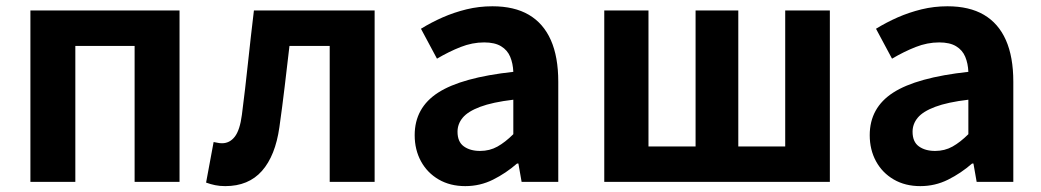

<svg xmlns="http://www.w3.org/2000/svg" viewBox="-20 -594 3400 627"><path d="M79.3 0V-559.8H566.3V0H419.6V-444.1H226V0Z M715.5 13.8Q697.3 13.8 682.6 10.7Q668 7.7 653 2.3L677.6 -130.2Q684.1 -129.2 690.7 -127.7Q697.3 -126.2 705 -126.2Q730.2 -126.2 746.8 -147.7Q763.4 -169.2 769.9 -218.9Q780.9 -303.9 789.9 -389.5Q799 -475 809.2 -559.8H1203.4V0H1056.7V-444.1H925.3Q917.7 -377.8 909.7 -311.5Q901.8 -245.1 892.4 -178.6Q879.2 -85.4 835.4 -35.8Q791.5 13.8 715.5 13.8Z M1499.4 13.8Q1449.9 13.8 1412.6 -7.9Q1375.4 -29.5 1354.8 -67.2Q1334.2 -105 1334.2 -152.6Q1334.2 -242.2 1410.9 -291.6Q1487.7 -341 1656.3 -359.4Q1655.2 -386.8 1646.1 -408.6Q1637 -430.4 1616.4 -442.9Q1595.8 -455.5 1561.1 -455.5Q1522.3 -455.5 1484.3 -440.5Q1446.3 -425.6 1407 -402.4L1354.7 -500.1Q1388.1 -520.7 1425.2 -537.1Q1462.3 -553.4 1503.3 -563.5Q1544.3 -573.5 1588.1 -573.5Q1659.4 -573.5 1707 -545.7Q1754.6 -517.8 1778.9 -463Q1803.1 -408.3 1803.1 -327V0H1683.4L1672.9 -59.9H1668.4Q1632.3 -28.4 1590 -7.3Q1547.8 13.8 1499.4 13.8ZM1547.7 -101.1Q1579.1 -101.1 1604.6 -115.4Q1630.1 -129.7 1656.3 -155.8V-268.4Q1588.4 -260.3 1548.2 -245.2Q1508 -230.1 1491.1 -209.7Q1474.1 -189.3 1474.1 -163.8Q1474.1 -130.8 1494.7 -116Q1515.3 -101.1 1547.7 -101.1Z M1953.3 0V-559.8H2097.7V-115.7H2251.5V-559.8H2391V-115.7H2544.2V-559.8H2690V0Z M2985.4 13.8Q2935.9 13.8 2898.6 -7.9Q2861.4 -29.5 2840.8 -67.2Q2820.2 -105 2820.2 -152.6Q2820.2 -242.2 2896.9 -291.6Q2973.7 -341 3142.3 -359.4Q3141.2 -386.8 3132.1 -408.6Q3123 -430.4 3102.4 -442.9Q3081.8 -455.5 3047.1 -455.5Q3008.3 -455.5 2970.3 -440.5Q2932.3 -425.6 2893 -402.4L2840.7 -500.1Q2874.1 -520.7 2911.2 -537.1Q2948.3 -553.4 2989.3 -563.5Q3030.3 -573.5 3074.1 -573.5Q3145.4 -573.5 3193 -545.7Q3240.6 -517.8 3264.9 -463Q3289.1 -408.3 3289.1 -327V0H3169.4L3158.9 -59.9H3154.4Q3118.3 -28.4 3076 -7.3Q3033.8 13.8 2985.4 13.8ZM3033.7 -101.1Q3065.1 -101.1 3090.6 -115.4Q3116.1 -129.7 3142.3 -155.8V-268.4Q3074.4 -260.3 3034.2 -245.2Q2994 -230.1 2977.1 -209.7Q2960.1 -189.3 2960.1 -163.8Q2960.1 -130.8 2980.7 -116Q3001.3 -101.1 3033.7 -101.1Z"/></svg>

Font: Noto Sans TC
Style: Regular
Weight: 100
Designer: Ryoko NISHIZUKA 西塚涼子 (kana, bopomofo & ideographs); Paul D. Hunt (Latin, Greek & Cyrillic); Sandoll Communications 산돌커뮤니
Foundry: Adobe
Version: Version 2.004;hotconv 1.0.118;makeotfexe 2.5.65603